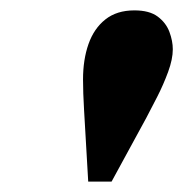

<svg xmlns="http://www.w3.org/2000/svg" viewBox="-20 -770 353 370"><path d="M150 -420 142 -558Q141 -575 140.5 -589.5Q140 -604 140 -617Q140 -655 150.5 -685Q161 -715 183 -732.5Q205 -750 239 -750Q268 -750 284 -738Q300 -726 306.5 -708.5Q313 -691 313 -675Q313 -656 304 -631.5Q295 -607 283 -583.5Q271 -560 262 -543L195 -420Z"/></svg>

Font: Instrument Sans
Style: Bold Italic
Weight: 700
Italic angle: -13°
Designer: Rodrigo Fuenzalida
Foundry: fragTYPE
Version: Version 1.000;gftools[0.9.28]